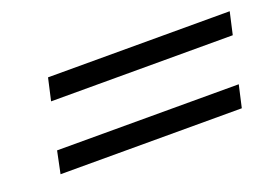

<svg xmlns="http://www.w3.org/2000/svg" viewBox="-46 -557 615 431"><g transform="rotate(-20 261.0 -342.0)"><path d="M76 -396 88 -449H522L510 -396ZM40 -235 51 -288H485L473 -235Z"/></g></svg>

Font: Platypi
Style: Italic
Weight: 400
Italic angle: -13°
Designer: David Sargent
Foundry: Bolt Cutter Type
Version: Version 1.200; ttfautohint (v1.8.4.7-5d5b)